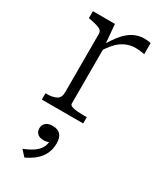

<svg xmlns="http://www.w3.org/2000/svg" viewBox="-213 -624 852 1010"><g transform="rotate(30 212.5 -119.0)"><path d="M391 -543V-476Q383 -478 373.5 -479Q364 -480 355 -481Q346 -482 338 -482Q312 -482 290 -474.5Q268 -467 249.5 -453.5Q231 -440 214 -419Q197 -398 180 -371L179 -410Q205 -456 231 -486.5Q257 -517 287 -532.5Q317 -548 352 -548Q364 -548 375.5 -546.5Q387 -545 391 -543ZM44 0V-38H47Q86 -38 108.5 -49.5Q131 -61 131 -94V-448Q131 -463 122.5 -470.5Q114 -478 97 -483Q80 -488 54 -493L44 -495V-537H178L189 -411L191 -413V-60Q191 -51 204.5 -46Q218 -41 237.5 -39.5Q257 -38 275 -38H295V0ZM117 310 85 275Q119 262 142 246.5Q165 231 177 211.5Q189 192 189 168L201 165Q194 173 183 177Q172 181 159 181Q134 181 121 169Q108 157 108 136Q108 117 122 104Q136 91 163 91Q195 91 211 108.5Q227 126 227 160Q227 196 214 223.5Q201 251 177 272Q153 293 117 310Z"/></g></svg>

Font: Roboto Serif ExtraLight
Style: Regular
Weight: 250
Version: Version 1.007